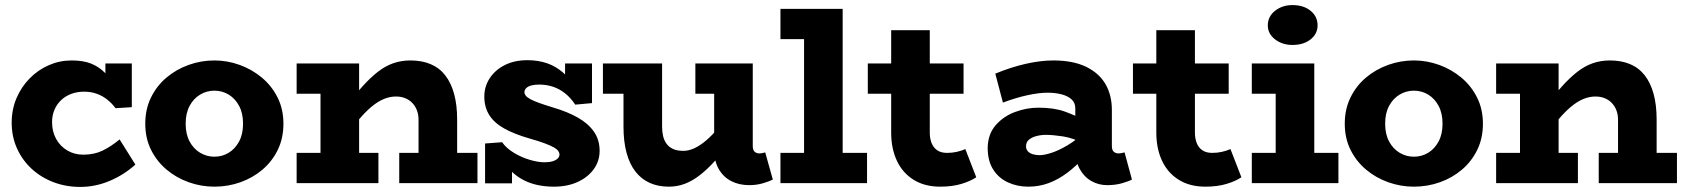

<svg xmlns="http://www.w3.org/2000/svg" viewBox="-20 -721 6630 756"><path d="M296 15Q240 15 191 -3.5Q142 -22 105 -56Q68 -90 47 -136.5Q26 -183 26 -238Q26 -290 45 -334.5Q64 -379 97 -412.5Q130 -446 172.5 -464.5Q215 -483 262 -483Q308 -483 339 -470.5Q370 -458 393.5 -434Q417 -410 438 -375L395 -381V-471H499V-299L435 -295Q420 -315 401.5 -329.5Q383 -344 360.5 -352Q338 -360 311 -360Q284 -360 261 -351.5Q238 -343 221 -327Q204 -311 194.5 -289Q185 -267 185 -240Q185 -203 201 -174Q217 -145 245 -128.5Q273 -112 308 -112Q351 -112 384 -128Q417 -144 451 -172L513 -73Q469 -33 412.5 -9Q356 15 296 15Z M824 14Q772 14 723 -3.5Q674 -21 635.5 -53.5Q597 -86 574.5 -131.5Q552 -177 552 -234Q552 -291 574.5 -337Q597 -383 635.5 -415.5Q674 -448 723 -465.5Q772 -483 824 -483Q875 -483 923.5 -465.5Q972 -448 1011 -415.5Q1050 -383 1073 -337Q1096 -291 1096 -234Q1096 -177 1074 -131.5Q1052 -86 1014 -53.5Q976 -21 927 -3.5Q878 14 824 14ZM824 -104Q855 -104 880.5 -119.5Q906 -135 921.5 -164Q937 -193 937 -234Q937 -275 921.5 -304Q906 -333 880.5 -348.5Q855 -364 824 -364Q794 -364 768 -348.5Q742 -333 726.5 -304Q711 -275 711 -234Q711 -193 726.5 -164Q742 -135 768 -119.5Q794 -104 824 -104Z M1628 0V-250Q1628 -269 1622 -285.5Q1616 -302 1604.5 -314.5Q1593 -327 1576.5 -334Q1560 -341 1539 -341Q1515 -341 1491 -331Q1467 -321 1442.5 -300.5Q1418 -280 1393 -250Q1368 -220 1341 -180V-299Q1376 -346 1407 -380.5Q1438 -415 1467.5 -438Q1497 -461 1528.5 -472Q1560 -483 1596 -483Q1641 -483 1675.5 -468.5Q1710 -454 1733 -424.5Q1756 -395 1768 -351.5Q1780 -308 1780 -250V0ZM1148 0V-119H1470V0ZM1242 0V-471H1394V0ZM1148 -352V-471H1357V-352ZM1552 0V-119H1860V0Z M2161 14Q2127 14 2096.5 7.5Q2066 1 2039.5 -13Q2013 -27 1990 -50Q1967 -73 1949 -105L1996 -108V1H1890V-156L1957 -161Q1974 -137 2004 -119Q2034 -101 2066.5 -91.5Q2099 -82 2124 -82Q2143 -82 2156 -86Q2169 -90 2176 -97Q2183 -104 2183 -113Q2183 -119 2178.5 -126Q2174 -133 2162 -140Q2150 -147 2126.5 -156Q2103 -165 2064 -176Q2005 -193 1965.5 -215Q1926 -237 1906.5 -268Q1887 -299 1887 -341Q1887 -380 1908 -412.5Q1929 -445 1967 -464.5Q2005 -484 2057 -484Q2099 -484 2134 -472Q2169 -460 2198.5 -434Q2228 -408 2252 -365L2205 -361V-471H2311V-315L2245 -309Q2227 -336 2205 -353.5Q2183 -371 2157.5 -379.5Q2132 -388 2103 -388Q2085 -388 2072 -384.5Q2059 -381 2052 -374Q2045 -367 2045 -358Q2045 -351 2050 -344.5Q2055 -338 2067.5 -331Q2080 -324 2102 -316Q2124 -308 2157 -298Q2215 -281 2256 -257.5Q2297 -234 2319 -202Q2341 -170 2341 -127Q2341 -87 2318 -55Q2295 -23 2254.5 -4.5Q2214 14 2161 14Z M2614 14Q2571 14 2538 -1Q2505 -16 2482 -45.5Q2459 -75 2447 -119.5Q2435 -164 2435 -222V-471H2587V-222Q2587 -202 2591 -185Q2595 -168 2604.5 -155Q2614 -142 2630 -134.5Q2646 -127 2671 -127Q2692 -127 2714.5 -137.5Q2737 -148 2761 -168.5Q2785 -189 2810.5 -219.5Q2836 -250 2863 -289V-171Q2828 -124 2797 -89.5Q2766 -55 2736.5 -32Q2707 -9 2677 2.5Q2647 14 2614 14ZM2354 -352V-471H2564V-352ZM2930 8Q2890 8 2859 -8Q2828 -24 2810 -55.5Q2792 -87 2792 -132V-471H2944V-146Q2944 -130 2951.5 -123.5Q2959 -117 2969 -117Q2977 -117 2983 -118.5Q2989 -120 2993 -121L3023 -14Q3010 -7 2984.5 0.5Q2959 8 2930 8ZM2718 -352V-471H2926V-352Z M3146 -40V-686H3298V-40ZM3053 0V-119H3394V0ZM3053 -567V-686H3288V-567Z M3682 14Q3621 14 3577.5 -13Q3534 -40 3511.5 -88Q3489 -136 3489 -199V-602H3641V-199Q3641 -176 3648 -158Q3655 -140 3670 -129.5Q3685 -119 3709 -119Q3729 -119 3747 -123Q3765 -127 3781 -134L3824 -23Q3802 -8 3766 3Q3730 14 3682 14ZM3397 -352V-471H3774V-352Z M4339 8Q4306 8 4277.5 -8Q4249 -24 4231.5 -55.5Q4214 -87 4214 -132V-295Q4214 -316 4199.5 -329.5Q4185 -343 4160 -349.5Q4135 -356 4105 -356Q4071 -356 4025 -346Q3979 -336 3929 -317L3899 -431Q3959 -456 4018 -469.5Q4077 -483 4127 -483Q4205 -483 4256.5 -458Q4308 -433 4333 -389.5Q4358 -346 4358 -288V-146Q4358 -130 4365.5 -123.5Q4373 -117 4383 -117Q4391 -117 4397.5 -118.5Q4404 -120 4408 -121L4437 -14Q4424 -7 4398 0.5Q4372 8 4339 8ZM4029 14Q3986 14 3949.5 -2.5Q3913 -19 3891 -53Q3869 -87 3869 -139Q3870 -193 3900.5 -228Q3931 -263 3976.5 -280Q4022 -297 4068 -297Q4130 -297 4172 -282Q4214 -267 4257 -244V-152Q4205 -178 4165 -184Q4125 -190 4099 -190Q4078 -190 4060 -185Q4042 -180 4031 -170.5Q4020 -161 4020 -145Q4020 -133 4027.5 -125Q4035 -117 4047.5 -113.5Q4060 -110 4074 -110Q4091 -110 4119.5 -119Q4148 -128 4183.5 -149Q4219 -170 4257 -206L4254 -108Q4220 -69 4183.5 -41.5Q4147 -14 4109 0Q4071 14 4029 14Z M4726 14Q4665 14 4621.5 -13Q4578 -40 4555.5 -88Q4533 -136 4533 -199V-602H4685V-199Q4685 -176 4692 -158Q4699 -140 4714 -129.5Q4729 -119 4753 -119Q4773 -119 4791 -123Q4809 -127 4825 -134L4868 -23Q4846 -8 4810 3Q4774 14 4726 14ZM4441 -352V-471H4818V-352Z M5003 -40V-471H5155V-40ZM4909 0V-119H5250V0ZM4909 -352V-471H5113V-352ZM5069 -544Q5029 -544 5000.5 -566Q4972 -588 4972 -621Q4972 -656 5000.5 -678.5Q5029 -701 5069 -701Q5113 -701 5140.5 -678.5Q5168 -656 5168 -621Q5168 -588 5140.5 -566Q5113 -544 5069 -544Z M5547 14Q5495 14 5446 -3.5Q5397 -21 5358.5 -53.5Q5320 -86 5297.5 -131.5Q5275 -177 5275 -234Q5275 -291 5297.5 -337Q5320 -383 5358.5 -415.5Q5397 -448 5446 -465.5Q5495 -483 5547 -483Q5598 -483 5646.5 -465.5Q5695 -448 5734 -415.5Q5773 -383 5796 -337Q5819 -291 5819 -234Q5819 -177 5797 -131.5Q5775 -86 5737 -53.5Q5699 -21 5650 -3.5Q5601 14 5547 14ZM5547 -104Q5578 -104 5603.5 -119.5Q5629 -135 5644.5 -164Q5660 -193 5660 -234Q5660 -275 5644.5 -304Q5629 -333 5603.5 -348.5Q5578 -364 5547 -364Q5517 -364 5491 -348.5Q5465 -333 5449.5 -304Q5434 -275 5434 -234Q5434 -193 5449.5 -164Q5465 -135 5491 -119.5Q5517 -104 5547 -104Z M6351 0V-250Q6351 -269 6345 -285.5Q6339 -302 6327.5 -314.5Q6316 -327 6299.5 -334Q6283 -341 6262 -341Q6238 -341 6214 -331Q6190 -321 6165.5 -300.5Q6141 -280 6116 -250Q6091 -220 6064 -180V-299Q6099 -346 6130 -380.5Q6161 -415 6190.5 -438Q6220 -461 6251.5 -472Q6283 -483 6319 -483Q6364 -483 6398.5 -468.5Q6433 -454 6456 -424.5Q6479 -395 6491 -351.5Q6503 -308 6503 -250V0ZM5871 0V-119H6193V0ZM5965 0V-471H6117V0ZM5871 -352V-471H6080V-352ZM6275 0V-119H6583V0Z"/></svg>

Font: BioRhyme ExtraBold ExtraBold
Style: Regular
Weight: 800
Version: Version 1.600;gftools[0.9.33]